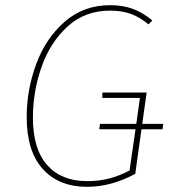

<svg xmlns="http://www.w3.org/2000/svg" viewBox="-20 -711 660 741"><path d="M607 -212H526L502 -40Q409 10 316 10Q207 10 145 -59Q83 -128 83 -259Q83 -365 120 -464.5Q157 -564 230 -627.5Q303 -691 405 -691Q455 -691 493.5 -676.5Q532 -662 568 -632L553 -617Q521 -644 486 -657Q451 -670 405 -670Q308 -670 241 -609Q174 -548 140.5 -453Q107 -358 107 -257Q107 -136 162 -74Q217 -12 316 -12Q364 -12 403 -22.5Q442 -33 480 -53L503 -212H363L366 -233H506L520 -333H375V-354H546L529 -233H610Z"/></svg>

Font: FiraGO Thin
Style: Italic
Weight: 100
Italic angle: -8°
Designer: bBox Type GmbH
Foundry: bBox Type GmbH
Version: Version 1.001